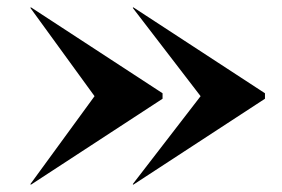

<svg xmlns="http://www.w3.org/2000/svg" viewBox="-20 -650 770 525"><path d="M238.5 -387 63 -628.5 64.5 -630 424.5 -395V-380L64.5 -145L63 -146.5ZM528.5 -387 343 -628.5 344.5 -630 704.5 -395V-380L344.5 -145L343 -146.5Z"/></svg>

Font: Bodoni* 72pt
Style: Bold
Weight: 700
Version: Version 2.3